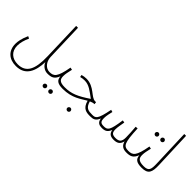

<svg xmlns="http://www.w3.org/2000/svg" viewBox="16 -1512 2543 2543"><g transform="rotate(45 1287.5 -240.5)"><path d="M43 25C43 155 127 230 256 230C436 230 490 87 496 -84C512 -36 564 5 621 5C637 5 645 -2 645 -12C645 -23 638 -29 626 -29C560 -29 500 -92 497 -180L480 -711H445L462 -162C470 83 411 196 257 196C150 196 78 133 78 25C78 -29 94 -88 123 -151L92 -166C52 -77 43 -17 43 25Z M621 5C693 5 737 -8 770 -92C775 -26 809 5 907 5C924 5 931 -3 931 -12C931 -21 927 -29 912 -29C810 -29 794 -66 794 -122C794 -164 803 -196 817 -261L783 -268C745 -54 706 -29 626 -29ZM821 174C837 174 851 160 851 144C851 127 837 113 821 113C803 113 789 127 789 144C789 160 803 174 821 174ZM716 174C732 174 746 160 746 144C746 127 732 113 716 113C698 113 684 127 684 144C684 160 698 174 716 174Z M907 5C1084 5 1174 -73 1253 -118C1284 0 1354 5 1422 5C1440 5 1447 -3 1447 -12C1447 -21 1442 -29 1427 -29C1357 -29 1308 -33 1280 -132C1303 -143 1325 -150 1350 -150L1346 -183H1328C1252 -183 1185 -314 1038 -314C1010 -314 981 -310 955 -302L961 -270C990 -278 1010 -280 1038 -280C1118 -280 1176 -231 1266 -165C1120 -67 1036 -29 912 -29ZM1161 170C1177 170 1191 156 1191 140C1191 123 1177 108 1161 108C1143 108 1129 123 1129 140C1129 156 1143 170 1161 170Z M1422 5C1479 5 1515 -5 1544 -76C1552 -8 1595 5 1641 5C1709 5 1736 -21 1758 -75C1768 -20 1796 5 1861 5C1918 5 1963 -10 1980 -83C1996 -26 2029 5 2099 5C2116 5 2123 -3 2123 -12C2123 -21 2119 -29 2104 -29C2013 -30 1993 -65 1981 -327L1947 -324C1952 -271 1957 -179 1957 -133C1957 -56 1931 -29 1862 -29C1797 -29 1781 -55 1781 -114C1781 -148 1795 -221 1801 -257L1767 -263C1737 -49 1715 -29 1642 -29C1582 -29 1569 -51 1569 -114C1569 -154 1583 -210 1591 -244L1559 -253C1517 -36 1490 -29 1427 -29Z M2323 -422C2339 -422 2353 -436 2353 -452C2353 -469 2339 -484 2323 -484C2305 -484 2291 -469 2291 -452C2291 -436 2305 -422 2323 -422ZM2218 -422C2234 -422 2248 -436 2248 -452C2248 -469 2234 -484 2218 -484C2200 -484 2186 -469 2186 -452C2186 -436 2200 -422 2218 -422ZM2099 5C2171 5 2215 -8 2248 -92C2253 -26 2287 5 2385 5C2402 5 2409 -3 2409 -12C2409 -21 2405 -29 2390 -29C2288 -29 2272 -66 2272 -122C2272 -164 2281 -196 2295 -261L2261 -268C2223 -54 2184 -29 2104 -29Z M2385 5C2506 5 2529 -50 2524 -185L2504 -711H2470L2489 -181C2493 -69 2484 -29 2390 -29Z"/></g></svg>

Font: Noto Sans Arabic UI Cn XLt
Style: Regular
Weight: 200
Width: 3
Designer: Monotype Design Team, Nadine Chahine and Nizar Qandah
Foundry: Monotype Imaging Inc.
Version: Version 2.010